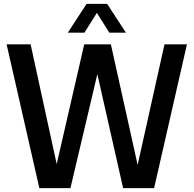

<svg xmlns="http://www.w3.org/2000/svg" viewBox="-20 -968 996 988"><path d="M182.5 0 14 -740H137.5L288.5 -46.5H254L413.5 -740H550.5L704.5 -46.5H672L826.5 -740H942L773 0H613.5L466 -652.5H496.5L342.5 0ZM329 -800 425.5 -948H531.5L628 -800H542.5L470.5 -914.5H486.5L414.5 -800Z"/></svg>

Font: Encode Sans SC Condensed SemiBold
Style: Regular
Weight: 600
Width: 3
Designer: Multiple Designers
Foundry: Impallari Type
Version: Version 3.002